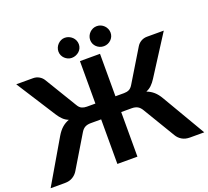

<svg xmlns="http://www.w3.org/2000/svg" viewBox="-150 -1090 1380 1273"><g transform="rotate(-20 540.0 -453.0)"><path d="M1082 0H981.5Q949 0 925.8 -13.8Q902.5 -27.5 889 -51L755 -274Q742 -296.5 725.2 -305.5Q708.5 -314.5 684.5 -314.5H610.5V0H469V-314.5H395.5Q371 -314.5 354.5 -305.5Q338 -296.5 325 -274L191 -51Q177 -27.5 154 -13.8Q131 0 98 0H-2L176.5 -305Q195.5 -337 217.2 -356Q239 -375 266.5 -385Q244 -394 227.8 -409.8Q211.5 -425.5 196.5 -449L19.5 -725.5H138.5Q161 -725.5 180.2 -714.5Q199.5 -703.5 211 -684L345.5 -462Q358 -440 373.5 -433Q389 -426 408.5 -426H469V-725.5H610.5V-426H671Q691 -426 706.2 -433Q721.5 -440 734.5 -462L869 -684Q880.5 -703.5 899.8 -714.5Q919 -725.5 941.5 -725.5H1060.5L883.5 -449Q868.5 -425.5 852.2 -409.8Q836 -394 813.5 -385Q841 -375 862.8 -356Q884.5 -337 903 -305ZM500.5 -833.5Q500.5 -819 494.8 -806.2Q489 -793.5 478.8 -784.2Q468.5 -775 455 -769.5Q441.5 -764 426.5 -764Q412.5 -764 400 -769.5Q387.5 -775 377.8 -784.2Q368 -793.5 362.2 -806.2Q356.5 -819 356.5 -833.5Q356.5 -848 362.2 -861.2Q368 -874.5 377.8 -884.2Q387.5 -894 400 -899.8Q412.5 -905.5 426.5 -905.5Q441.5 -905.5 455 -899.8Q468.5 -894 478.8 -884.2Q489 -874.5 494.8 -861.2Q500.5 -848 500.5 -833.5ZM724.5 -833.5Q724.5 -819 718.8 -806.2Q713 -793.5 703.2 -784.2Q693.5 -775 680.5 -769.5Q667.5 -764 652.5 -764Q637.5 -764 624.5 -769.5Q611.5 -775 601.8 -784.2Q592 -793.5 586.2 -806.2Q580.5 -819 580.5 -833.5Q580.5 -848 586.2 -861.2Q592 -874.5 601.8 -884.2Q611.5 -894 624.5 -899.8Q637.5 -905.5 652.5 -905.5Q667.5 -905.5 680.5 -899.8Q693.5 -894 703.2 -884.2Q713 -874.5 718.8 -861.2Q724.5 -848 724.5 -833.5Z"/></g></svg>

Font: Lato 2
Style: Regular
Weight: 800
Designer: Lukasz Dziedzic with Adam Twardoch and Botio Nikoltchev
Foundry: tyPoland Lukasz Dziedzic
Version: Version 2.015; 2015-08-06; http://www.latofonts.com/